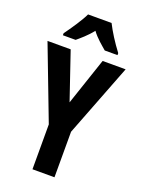

<svg xmlns="http://www.w3.org/2000/svg" viewBox="-171 -1012 814 1090"><g transform="rotate(20 236.0 -467.0)"><path d="M307 -934H165C148 -896 100 -826 71 -786V-774H148C168 -791 207 -823 236 -861C263 -824 301 -794 324 -774H401V-786C363 -836 329 -890 307 -934ZM237 -429 140 -714H0L169 -271V0H302V-275L472 -714H333Z"/></g></svg>

Font: Noto Sans Gurmukhi ExtraCondensed
Style: Bold
Weight: 700
Width: 2
Designer: Jelle Bosma - Monotype Design Team
Foundry: Monotype Imaging Inc.
Version: Version 2.004